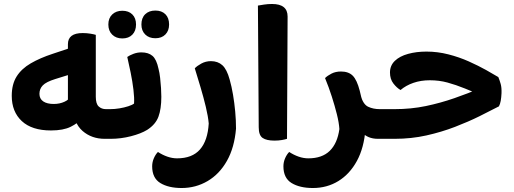

<svg xmlns="http://www.w3.org/2000/svg" viewBox="-20 -697 2580 964"><path d="M343 -165 392 -103Q372 -79 335 -60.5Q298 -42 236 -42Q140 -42 89.5 -89Q39 -136 39 -216Q39 -274 63.5 -313Q88 -352 134.5 -379Q181 -406 245 -427L344 -460V-327L257 -300Q212 -286 195 -268.5Q178 -251 178 -226Q178 -201 197 -188Q216 -175 250 -175Q280 -175 304.5 -186.5Q329 -198 333 -214L321 -152V-475Q321 -531 395 -531Q415 -531 433.5 -528Q452 -525 461 -522V-211Q461 -176 475.5 -162.5Q490 -149 512 -149H527V0H506Q440 0 394.5 -39.5Q349 -79 343 -165ZM527 0V-149Q535 -136 539.5 -117.5Q544 -99 544 -75Q544 -51 539.5 -32Q535 -13 527 0Z M511 0V-149H533Q556 -149 580 -153Q604 -157 624 -163.5Q644 -170 653 -177Q655 -205 650 -246.5Q645 -288 636 -332.5Q627 -377 619 -411Q630 -419 649.5 -426.5Q669 -434 690 -434Q725 -434 745.5 -416.5Q766 -399 776 -351Q781 -332 784 -306Q787 -280 788.5 -255Q790 -230 790 -211Q790 -150 775.5 -111Q761 -72 719 -45Q688 -26 637.5 -13Q587 0 536 0ZM594 -504Q563 -504 543.5 -523Q524 -542 524 -574Q524 -606 543.5 -624.5Q563 -643 594 -643Q626 -643 644.5 -624.5Q663 -606 663 -574Q663 -542 644.5 -523Q626 -504 594 -504ZM760 -505Q728 -505 709 -524Q690 -543 690 -574Q690 -607 709 -625.5Q728 -644 760 -644Q792 -644 810.5 -625.5Q829 -607 829 -574Q829 -543 810.5 -524Q792 -505 760 -505Z M1165 -51Q1157 44 1119.5 110.5Q1082 177 1022.5 212Q963 247 892 247Q826 247 785 222Q744 197 744 138Q744 117 752.5 97.5Q761 78 773 66Q796 81 820.5 89.5Q845 98 869 98Q945 98 984 53.5Q1023 9 1028 -77Q1025 -112 1013.5 -160Q1002 -208 987 -258.5Q972 -309 958 -354Q969 -366 991 -378Q1013 -390 1039 -390Q1074 -390 1096.5 -369.5Q1119 -349 1133 -298Q1143 -263 1150 -221.5Q1157 -180 1161 -136.5Q1165 -93 1165 -51Z M1358 9Q1318 9 1298.5 -4.5Q1279 -18 1279 -58L1275 -669Q1286 -671 1305.5 -674Q1325 -677 1346 -677Q1424 -677 1424 -614L1421 0Q1412 3 1395.5 6Q1379 9 1358 9Z M1684 -49Q1682 -81 1671.5 -123Q1661 -165 1646 -212Q1631 -259 1612 -305Q1624 -317 1644.5 -327.5Q1665 -338 1692 -338Q1730 -338 1751 -317Q1772 -296 1786 -242Q1798 -197 1805.5 -151Q1813 -105 1815 -50Q1808 45 1772 111Q1736 177 1679 212Q1622 247 1551 247Q1485 247 1444 222Q1403 197 1403 138Q1403 117 1411.5 97.5Q1420 78 1432 66Q1455 81 1479.5 89.5Q1504 98 1528 98Q1597 98 1635.5 60.5Q1674 23 1684 -49ZM1877 0Q1826 0 1795.5 -34Q1765 -68 1735 -147L1791 -218Q1803 -173 1828.5 -161Q1854 -149 1887 -149H1893V0ZM1893 0V-149Q1902 -136 1906.5 -117.5Q1911 -99 1911 -75Q1911 -51 1906.5 -32Q1902 -13 1893 0Z M2394 -255 2413 -212Q2358 -235 2313.5 -253Q2269 -271 2227 -282.5Q2185 -294 2138 -294Q2093 -294 2055.5 -281Q2018 -268 1991 -245Q1972 -256 1955 -278Q1938 -300 1938 -333Q1938 -368 1962.5 -391.5Q1987 -415 2029 -426.5Q2071 -438 2121 -438Q2177 -438 2231.5 -424Q2286 -410 2334 -388.5Q2382 -367 2420.5 -345.5Q2459 -324 2482 -310Q2489 -293 2494 -275Q2499 -257 2498 -229Q2497 -207 2494 -190.5Q2491 -174 2485 -163Q2443 -141 2387.5 -113.5Q2332 -86 2264.5 -60Q2197 -34 2121 -17Q2045 0 1962 0H1877V-149H1960Q2044 -149 2118 -164.5Q2192 -180 2261 -204Q2330 -228 2394 -255Z"/></svg>

Font: Baloo Bhaijaan 2
Style: Bold
Weight: 700
Designer: Sanskriti Dholi, Noopur Datye and Ek Type
Foundry: Ek Type
Version: Version 1.701